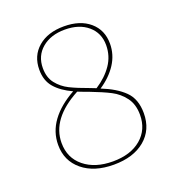

<svg xmlns="http://www.w3.org/2000/svg" viewBox="-114 -696 726 792"><g transform="rotate(-20 248.5 -300.5)"><path d="M441 -155Q441 -82 390 -39.5Q339 3 253 3Q167 3 115.5 -39.5Q64 -82 64 -152Q64 -209 98.5 -256Q133 -303 198 -339Q150 -361 123.5 -391.5Q97 -422 97 -470Q97 -531 139.5 -567.5Q182 -604 253 -604Q324 -604 366 -568Q408 -532 408 -472Q408 -424 381.5 -383Q355 -342 308 -311Q371 -286 406 -251.5Q441 -217 441 -155ZM270 -327 293 -318Q338 -347 364.5 -385.5Q391 -424 391 -472Q391 -525 353 -557.5Q315 -590 252 -590Q190 -590 151.5 -557.5Q113 -525 113 -471Q113 -430 134 -403.5Q155 -377 186 -361.5Q217 -346 270 -327ZM424 -154Q424 -200 401.5 -230Q379 -260 346 -277Q313 -294 258 -315Q243 -320 213 -332Q80 -261 80 -155Q80 -89 128 -50Q176 -11 254 -11Q332 -11 378 -50Q424 -89 424 -154Z"/></g></svg>

Font: Ysabeau SC Thin
Style: Regular
Weight: 200
Designer: Christian Thalmann (Catharsis Fonts)
Version: Version 0.003